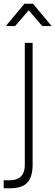

<svg xmlns="http://www.w3.org/2000/svg" viewBox="-30 -770 297 1030"><path d="M1 -630H51L124 -715L197 -630H247L147 -750H101ZM-10 240H23C110 240 145 202 145 110V-540H103V115C103 177 66 197 24 197H-10Z"/></svg>

Font: Hauora ExtraLight
Style: Regular
Weight: 200
Designer: Mikhail Sharanda
Foundry: WCYS & Co.
Version: Version 1.010